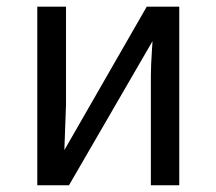

<svg xmlns="http://www.w3.org/2000/svg" viewBox="-20 -548 640 568"><path d="M175.3 -528.3V-239.3L170.4 -104L414.1 -528.3H510.3V0H426.3V-322.3Q426.3 -354 429.7 -402.8L431.2 -426.3L184.1 0H90.3V-528.3Z"/></svg>

Font: Courier New
Style: Regular
Weight: 400
Designer: Steve Matteson
Foundry: Ascender Corporation
Version: Version 2.00.3